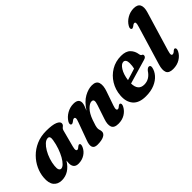

<svg xmlns="http://www.w3.org/2000/svg" viewBox="4 -1354 1993 1993"><g transform="rotate(-45 1001.0 -357.5)"><path d="M460.5 -160.5Q451.5 -127 454.8 -113.2Q458 -99.5 469.5 -99.5Q483 -99.5 503.5 -119.5Q515.5 -129.5 524.5 -126Q542.5 -120 527.5 -83Q509 -40 468.5 -14.2Q428 11.5 377 11.5Q341 11.5 324 -8Q307 -27.5 307 -62Q307 -80 310 -101Q241 11.5 132 11.5Q74.5 11.5 42.8 -27Q11 -65.5 18 -143.5Q22.5 -202 49 -259.5Q75.5 -317 122.2 -364.2Q169 -411.5 233.5 -439.8Q298 -468 378 -468Q467.5 -468 510 -450Q552.5 -432 550 -405.5Q548 -390.5 540 -383.2Q532 -376 523 -368.5Q514 -361 509.5 -345.5ZM183.5 -149.5Q179.5 -111 188.2 -95.2Q197 -79.5 211.5 -79.5Q231.5 -79.5 254 -101.5Q276.5 -123.5 297.8 -161.2Q319 -199 336 -247.2Q353 -295.5 361.5 -348.5Q371 -403.5 338.5 -403.5Q312.5 -403.5 287 -380.2Q261.5 -357 239.2 -319.2Q217 -281.5 202.2 -237Q187.5 -192.5 183.5 -149.5Z M612.5 -329.5Q603 -332.5 602 -344.8Q601 -357 610.5 -373Q636.5 -415.5 681.8 -441.2Q727 -467 778 -467Q851.5 -467 851.5 -410Q851.5 -392 842.8 -369Q834 -346 823 -319.5Q876 -401.5 935.8 -434.2Q995.5 -467 1048 -467Q1110 -467 1122.8 -423.5Q1135.5 -380 1111 -312L1059 -161.5Q1047.5 -128 1049.8 -114.2Q1052 -100.5 1064.5 -100.5Q1071.5 -100.5 1079 -104.5Q1086.5 -108.5 1098 -119.5Q1111 -130 1120.5 -125Q1128.5 -122 1130 -110.2Q1131.5 -98.5 1121.5 -79.5Q1100 -38.5 1059 -13.5Q1018 11.5 963 11.5Q900 11.5 886 -26.2Q872 -64 893.5 -126L945 -280Q957.5 -317 954 -334.2Q950.5 -351.5 928.5 -351.5Q899 -351.5 862.5 -314.5Q826 -277.5 800.5 -206Q786.5 -167.5 780.5 -145Q774.5 -122.5 774.5 -108Q774.5 -93.5 779.2 -81Q784 -68.5 784 -52.5Q784 -23 750.5 -5.8Q717 11.5 656 11.5Q608.5 11.5 597.8 -18.2Q587 -48 608.5 -102L678 -292.5Q692 -328.5 689.8 -342.2Q687.5 -356 674.5 -356Q660.5 -356 637.5 -335.5Q622.5 -325 612.5 -329.5Z M1622.5 -154Q1614 -110.5 1581.5 -72.8Q1549 -35 1494.5 -11.8Q1440 11.5 1365.5 11.5Q1267 11.5 1221.5 -41.5Q1176 -94.5 1183.5 -183.5Q1189.5 -262.5 1229 -327.2Q1268.5 -392 1333 -430.5Q1397.5 -469 1478.5 -469Q1548.5 -469 1582.5 -434.2Q1616.5 -399.5 1623.5 -348Q1627 -327 1638.5 -323Q1652 -318.5 1652 -304.5Q1652.5 -294 1644.8 -284.8Q1637 -275.5 1616 -270Q1588.5 -262 1541.8 -248.2Q1495 -234.5 1443.2 -219.5Q1391.5 -204.5 1349.5 -192Q1351.5 -86.5 1439.5 -86.5Q1517 -86.5 1565.5 -162Q1587.5 -188 1605 -186.5Q1627.5 -184.5 1622.5 -154ZM1452.5 -408.5Q1421 -408.5 1391.5 -361.5Q1362 -314.5 1352 -239.5Q1385 -249.5 1420 -260.2Q1455 -271 1481 -279.5Q1489 -309 1489.5 -352Q1489.5 -378 1480 -393.2Q1470.5 -408.5 1452.5 -408.5Z M1992 -594 1863.5 -165.5Q1852 -126.5 1854.5 -113.5Q1857 -100.5 1869 -100.5Q1886 -100.5 1906.5 -122Q1919 -132.5 1929 -128Q1937 -125 1938.5 -113.2Q1940 -101.5 1931 -83Q1910.5 -41.5 1867.2 -15Q1824 11.5 1765.5 11.5Q1703.5 11.5 1689 -25.5Q1674.5 -62.5 1694.5 -128L1821 -549Q1832.5 -585.5 1830.8 -599Q1829 -612.5 1816.5 -612.5Q1803.5 -612.5 1782 -594Q1766.5 -583.5 1756.5 -587.5Q1748 -591 1746.8 -602.8Q1745.5 -614.5 1755.5 -631.5Q1779.5 -673.5 1824.5 -699.5Q1869.5 -725.5 1920.5 -725.5Q1977 -725.5 1994 -691Q2011 -656.5 1992 -594Z"/></g></svg>

Font: Fraunces 72pt S050
Style: Bold Italic
Weight: 700
Italic angle: -16°
Version: Version 1.000; ttfautohint (v1.8.3)